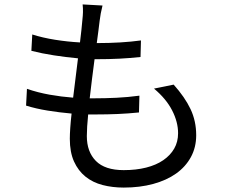

<svg xmlns="http://www.w3.org/2000/svg" viewBox="-20 -808 1040 869"><path d="M766 -425Q817 -368 842.5 -314Q868 -260 868 -196Q868 -141 844 -97Q820 -53 777 -22.5Q734 8 673.5 24.5Q613 41 540 41Q489 41 444.5 29.5Q400 18 367 -8.5Q334 -35 315 -77Q296 -119 296 -180Q296 -200 298 -229.5Q300 -259 304 -294Q248 -299 195.5 -307.5Q143 -316 98 -330L102 -406Q151 -389 204.5 -379.5Q258 -370 311 -366Q316 -410 322 -455Q328 -500 333 -544Q279 -549 224 -557.5Q169 -566 122 -578L126 -652Q173 -637 229.5 -628Q286 -619 342 -616Q346 -646 348.5 -672.5Q351 -699 353 -719Q355 -736 355.5 -753Q356 -770 354 -788L444 -783Q439 -763 436 -747Q433 -731 431 -714Q429 -695 425.5 -669.5Q422 -644 418 -613Q531 -613 618 -625L616 -550Q568 -545 521.5 -542.5Q475 -540 415 -540H408Q402 -496 396.5 -451Q391 -406 386 -363H405Q456 -363 507.5 -365.5Q559 -368 611 -375L609 -299Q559 -294 512.5 -292Q466 -290 415 -290H379Q376 -261 374.5 -235.5Q373 -210 373 -192Q373 -121 414 -79.5Q455 -38 540 -38Q596 -38 641.5 -49.5Q687 -61 719 -83Q751 -105 768.5 -135.5Q786 -166 786 -205Q786 -256 759 -308.5Q732 -361 677 -407Z"/></svg>

Font: SpoqaHanSansJP-Regular
Style: Regular
Weight: 400
Designer: [Source Han Sans]
Ryoko NISHIZUKA  (kana & ideographs); Paul D. Hunt (Latin, Greek & Cyrillic); Wenlong ZHANG  (bopomofo
Foundry: Spoqa (http://bi.spoqa.com)
Version: Version 1.002.20150607